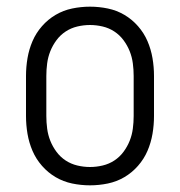

<svg xmlns="http://www.w3.org/2000/svg" viewBox="-20 -548 540 576"><path d="M250 8Q223 8 196.5 2.5Q170 -3 147 -16.5Q124 -30 106 -50.5Q88 -71 77.5 -95.5Q67 -120 62.5 -146.5Q58 -173 58 -200V-320Q58 -347 62.5 -373.5Q67 -400 77.5 -424.5Q88 -449 106 -469.5Q124 -490 147 -503.5Q170 -517 196.5 -522.5Q223 -528 250 -528Q277 -528 303.5 -522.5Q330 -517 353 -503.5Q376 -490 394 -469.5Q412 -449 422.5 -424.5Q433 -400 437.5 -373.5Q442 -347 442 -320V-200Q442 -173 437.5 -146.5Q433 -120 422.5 -95.5Q412 -71 394 -50.5Q376 -30 353 -16.5Q330 -3 303.5 2.5Q277 8 250 8ZM250 -47Q269 -47 288 -51.5Q307 -56 323 -66.5Q339 -77 350.5 -92.5Q362 -108 369 -125.5Q376 -143 378.5 -162Q381 -181 381 -200V-320Q381 -339 378.5 -358Q376 -377 369 -394.5Q362 -412 350.5 -427.5Q339 -443 323 -453.5Q307 -464 288 -468.5Q269 -473 250 -473Q231 -473 212 -468.5Q193 -464 177 -453.5Q161 -443 149.5 -427.5Q138 -412 131 -394.5Q124 -377 121.5 -358Q119 -339 119 -320V-200Q119 -181 121.5 -162Q124 -143 131 -125.5Q138 -108 149.5 -92.5Q161 -77 177 -66.5Q193 -56 212 -51.5Q231 -47 250 -47Z"/></svg>

Font: Iosevka SS18 Light
Style: Regular
Weight: 300
Monospace: yes
Designer: Belleve Invis
Foundry: Belleve Invis
Version: Version 25.1.1; ttfautohint (v1.8.4)